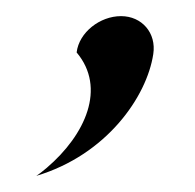

<svg xmlns="http://www.w3.org/2000/svg" viewBox="-20 -113 242 238"><path d="M25 105C112 79 162 7 170 -46C174 -72 156 -93 130 -93C104 -93 78 -73 75 -48C112 -4 86 54 38 95C33 99 31 101 25 105Z"/></svg>

Font: Charger Sport
Style: LitNrwObl
Weight: 300
Designer: Jasper
Foundry: Cannot Into Space Fonts
Version: Version 1.1